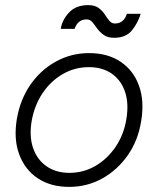

<svg xmlns="http://www.w3.org/2000/svg" viewBox="-20 -720 619 752"><path d="M251 12Q178 12 127.5 -22Q77 -56 55 -116Q33 -176 46 -254Q59 -330 99 -388Q139 -446 199 -479Q259 -512 329 -512Q402 -512 452.5 -478Q503 -444 524.5 -384Q546 -324 533 -246Q521 -170 480.5 -112Q440 -54 380.5 -21Q321 12 251 12ZM252 -43Q307 -43 353.5 -70Q400 -97 432.5 -144.5Q465 -192 475 -254Q485 -314 470 -359.5Q455 -405 418.5 -431Q382 -457 328 -457Q273 -457 226 -430Q179 -403 147 -355.5Q115 -308 104 -246Q94 -186 109.5 -140.5Q125 -95 162 -69Q199 -43 252 -43ZM427 -572Q402 -572 386.5 -583Q371 -594 361 -608Q351 -622 342 -633Q333 -644 319 -644Q285 -644 272 -607H218Q223 -641 250 -670.5Q277 -700 326 -700Q351 -700 366 -689Q381 -678 390 -664Q399 -650 408 -639Q417 -628 430 -628Q465 -628 477 -666H531Q521 -632 497.5 -602Q474 -572 427 -572Z"/></svg>

Font: Figtree Light
Style: Italic
Weight: 300
Italic angle: -9.5°
Foundry: Erik Kennedy
Version: Version 2.001; ttfautohint (v1.8.4.7-5d5b);gftools[0.9.27]